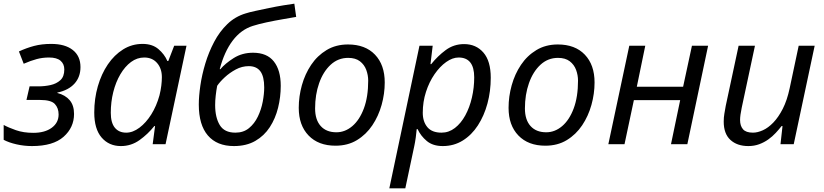

<svg xmlns="http://www.w3.org/2000/svg" viewBox="-21 -785 4483 1045"><path d="M153 10Q110 10 68.5 0.5Q27 -9 -1 -24V-105Q24 -91 65.5 -76.5Q107 -62 160 -62Q223 -62 260.5 -89.5Q298 -117 298 -162Q298 -197 277.5 -219Q257 -241 197 -241H123L140 -315H189Q222 -315 254 -322Q286 -329 307.5 -348.5Q329 -368 329 -407Q329 -437 308.5 -454.5Q288 -472 246 -472Q211 -472 179 -463.5Q147 -455 108 -438L82 -505Q123 -524 164.5 -535Q206 -546 258 -546Q333 -546 375 -513Q417 -480 417 -420Q417 -366 384.5 -330Q352 -294 291 -281V-279Q334 -268 358 -240Q382 -212 382 -165Q382 -91 325 -40.5Q268 10 153 10Z M637 10Q572 10 532 -36.5Q492 -83 492 -173Q492 -248 511.5 -315.5Q531 -383 566 -434.5Q601 -486 649 -516Q697 -546 755 -546Q808 -546 841 -518Q874 -490 890 -453H895L927 -536H994L880 0H810L823 -99H819Q784 -55 738.5 -22.5Q693 10 637 10ZM666 -63Q702 -63 738 -90Q774 -117 802.5 -162.5Q831 -208 847 -266Q854 -294 857 -319Q860 -344 860 -365Q860 -412 834 -442Q808 -472 764 -472Q725 -472 692 -447.5Q659 -423 634 -380.5Q609 -338 595.5 -284Q582 -230 582 -171Q582 -117 604 -90Q626 -63 666 -63Z M1252 10Q1160 10 1110.5 -47.5Q1061 -105 1061 -216Q1061 -261 1069.5 -319.5Q1078 -378 1096.5 -439.5Q1115 -501 1144.5 -557Q1174 -613 1216.5 -654Q1259 -695 1316 -712Q1334 -718 1368.5 -725.5Q1403 -733 1444 -741.5Q1485 -750 1522 -756Q1559 -762 1581 -765L1591 -693Q1563 -688 1519 -680.5Q1475 -673 1430.5 -663.5Q1386 -654 1355 -644Q1291 -624 1245.5 -564Q1200 -504 1175 -409L1178 -408Q1205 -440 1251 -469Q1297 -498 1356 -498Q1432 -498 1469.5 -450.5Q1507 -403 1507 -318Q1507 -257 1492.5 -198.5Q1478 -140 1447.5 -93Q1417 -46 1368.5 -18Q1320 10 1252 10ZM1260 -63Q1304 -63 1334 -87.5Q1364 -112 1382.5 -150.5Q1401 -189 1409 -231.5Q1417 -274 1417 -309Q1417 -369 1396 -397Q1375 -425 1333 -425Q1296 -425 1262.5 -407Q1229 -389 1202.5 -364.5Q1176 -340 1161 -318Q1156 -291 1153 -264Q1150 -237 1150 -213Q1150 -146 1175 -104.5Q1200 -63 1260 -63Z M1805 8Q1712 8 1658.5 -47.5Q1605 -103 1605 -198Q1605 -260 1622 -321Q1639 -382 1672.5 -432Q1706 -482 1756.5 -512.5Q1807 -543 1873 -543Q1967 -543 2020 -487.5Q2073 -432 2073 -336Q2073 -275 2056 -214Q2039 -153 2005.5 -103Q1972 -53 1922 -22.5Q1872 8 1805 8ZM1810 -65Q1857 -65 1896.5 -98.5Q1936 -132 1959.5 -195Q1983 -258 1983 -346Q1983 -376 1972.5 -404.5Q1962 -433 1938 -451.5Q1914 -470 1874 -470Q1819 -470 1778.5 -432.5Q1738 -395 1716 -332.5Q1694 -270 1694 -195Q1694 -133 1724.5 -99Q1755 -65 1810 -65Z M2098 240 2262 -536H2334L2322 -436H2326Q2361 -480 2405 -512.5Q2449 -545 2505 -545Q2570 -545 2610 -499Q2650 -453 2650 -362Q2650 -288 2632 -221.5Q2614 -155 2580 -102.5Q2546 -50 2497.5 -20Q2449 10 2389 10Q2335 10 2302 -17.5Q2269 -45 2252 -82H2247Q2246 -66 2242 -37.5Q2238 -9 2234 9L2185 240ZM2382 -63Q2422 -63 2455 -88.5Q2488 -114 2511.5 -157Q2535 -200 2547.5 -254Q2560 -308 2560 -364Q2560 -472 2475 -472Q2442 -472 2407.5 -447.5Q2373 -423 2344 -381Q2315 -339 2297.5 -285Q2280 -231 2280 -171Q2280 -123 2305 -93Q2330 -63 2382 -63Z M2947 8Q2854 8 2800.5 -47.5Q2747 -103 2747 -198Q2747 -260 2764 -321Q2781 -382 2814.5 -432Q2848 -482 2898.5 -512.5Q2949 -543 3015 -543Q3109 -543 3162 -487.5Q3215 -432 3215 -336Q3215 -275 3198 -214Q3181 -153 3147.5 -103Q3114 -53 3064 -22.5Q3014 8 2947 8ZM2952 -65Q2999 -65 3038.5 -98.5Q3078 -132 3101.5 -195Q3125 -258 3125 -346Q3125 -376 3114.5 -404.5Q3104 -433 3080 -451.5Q3056 -470 3016 -470Q2961 -470 2920.5 -432.5Q2880 -395 2858 -332.5Q2836 -270 2836 -195Q2836 -133 2866.5 -99Q2897 -65 2952 -65Z M3404 -536H3491L3445 -313H3697L3745 -536H3833L3720 0H3631L3681 -240H3429L3378 0H3290Z M3918 -123Q3918 -146 3921.5 -166Q3925 -186 3929 -209L3999 -536H4088L4016 -199Q4007 -156 4007 -132Q4007 -100 4023 -81.5Q4039 -63 4077 -63Q4102 -63 4131 -76Q4160 -89 4188 -118Q4216 -147 4239.5 -193Q4263 -239 4277 -305L4326 -536H4413L4299 0H4227L4238 -99H4233Q4219 -81 4201 -61.5Q4183 -42 4160.5 -26Q4138 -10 4111 0Q4084 10 4052 10Q3991 10 3954.5 -23.5Q3918 -57 3918 -123Z"/></svg>

Font: BC Sans
Style: Italic
Weight: 400
Italic angle: -12°
Designer: Monotype Design Team
Designer: Province of B.C.
Foundry: Monotype Imaging Inc.
Version: Version 2.000;GOOG;noto-source:20170915:90ef993387c0